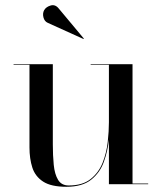

<svg xmlns="http://www.w3.org/2000/svg" viewBox="-20 -706 620 736"><path d="M163 -618.5Q150.5 -624 146.5 -639.5Q142.5 -655 149.5 -667.5Q157 -680 174.5 -685Q192 -690 205.5 -673L301.5 -558L300 -556.5ZM488 -2.5H548V0H397.5V-171Q393 -127.5 378.2 -86Q363.5 -44.5 329.5 -17.2Q295.5 10 234.5 10Q176 10 145.5 -9.8Q115 -29.5 104 -63.5Q93 -97.5 93 -141V-457.5H32V-460H182.5V-152Q182.5 -110 186 -74.2Q189.5 -38.5 202.5 -16.8Q215.5 5 243.5 5Q296.5 5 327.5 -19.8Q358.5 -44.5 373.5 -82.5Q388.5 -120.5 393 -162Q397.5 -203.5 397.5 -237V-457.5H327.5V-460H488Z"/></svg>

Font: Bodoni* 72pt
Style: Regular
Weight: 400
Version: Version 2.3